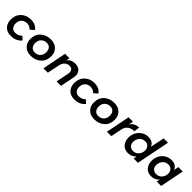

<svg xmlns="http://www.w3.org/2000/svg" viewBox="419 -2380 4023 4023"><g transform="rotate(45 2431.0 -368.0)"><path d="M278 5Q194.5 5 141 -28Q84.5 -63.5 58.8 -119Q33 -174.5 33 -239Q33 -375 119.5 -457Q206 -539 333 -539Q481 -539 549 -441L462 -366Q417 -425 328 -425Q288 -425 250.5 -407Q213 -389 188.5 -350Q164 -311 164 -248Q164 -188 197.5 -147.5Q231 -107 295 -107Q388 -107 445 -170L520 -103Q434 5 278 5Z M868.5 5Q783 5 726 -28.5Q666 -64.5 638.8 -120.5Q611.5 -176.5 611.5 -241Q611.5 -379 701.5 -459Q791.5 -539 922.5 -539Q981 -539 1025.5 -523.5Q1070 -508 1101 -480.8Q1132 -453.5 1151 -417.5Q1179.5 -361.5 1179.5 -294Q1179.5 -155 1089 -75Q998.5 5 868.5 5ZM878.5 -104Q908.5 -104 938.2 -114Q968 -124 992.2 -145.8Q1016.5 -167.5 1031.5 -201.8Q1046.5 -236 1046.5 -284Q1046.5 -343 1013.5 -385.5Q980.5 -428 912.5 -428Q844.5 -428 794 -381.5Q743.5 -335 743.5 -248Q743.5 -188 777.5 -146Q811.5 -104 878.5 -104Z M1761.5 0H1630.5L1689.5 -296Q1692.5 -312 1692.5 -327Q1692.5 -365 1669.5 -395Q1646.5 -425 1586.5 -425Q1536 -425 1493.2 -391Q1450.5 -357 1429.5 -283L1371.5 0H1241.5L1346.5 -535H1478.5L1463.5 -459Q1526.5 -542 1637.5 -542Q1735.5 -542 1783 -492.5Q1830.5 -443 1830.5 -370Q1830.5 -344 1824.5 -315Z M2159.5 5Q2076 5 2022.5 -28Q1966 -63.5 1940.2 -119Q1914.5 -174.5 1914.5 -239Q1914.5 -375 2001 -457Q2087.5 -539 2214.5 -539Q2362.5 -539 2430.5 -441L2343.5 -366Q2298.5 -425 2209.5 -425Q2169.5 -425 2132 -407Q2094.5 -389 2070 -350Q2045.5 -311 2045.5 -248Q2045.5 -188 2079 -147.5Q2112.5 -107 2176.5 -107Q2269.5 -107 2326.5 -170L2401.5 -103Q2315.5 5 2159.5 5Z M2750 5Q2664.5 5 2607.5 -28.5Q2547.5 -64.5 2520.2 -120.5Q2493 -176.5 2493 -241Q2493 -379 2583 -459Q2673 -539 2804 -539Q2862.5 -539 2907 -523.5Q2951.5 -508 2982.5 -480.8Q3013.5 -453.5 3032.5 -417.5Q3061 -361.5 3061 -294Q3061 -155 2970.5 -75Q2880 5 2750 5ZM2760 -104Q2790 -104 2819.8 -114Q2849.5 -124 2873.8 -145.8Q2898 -167.5 2913 -201.8Q2928 -236 2928 -284Q2928 -343 2895 -385.5Q2862 -428 2794 -428Q2726 -428 2675.5 -381.5Q2625 -335 2625 -248Q2625 -188 2659 -146Q2693 -104 2760 -104Z M3252 0H3122L3228 -535H3359L3340 -439Q3414 -538 3537 -540L3521 -414Q3431 -414 3377 -373Q3323 -332 3305 -263Z M3744.5 6Q3642.5 6 3584.5 -62.5Q3526.5 -131 3526.5 -233Q3526.5 -363 3609 -451.5Q3691.5 -540 3815.5 -540Q3950.5 -540 3996.5 -429L4060.5 -742H4189.5L4041.5 0H3912.5L3927.5 -73Q3852.5 6 3744.5 6ZM3791.5 -101Q3869.5 -101 3917.5 -156.5Q3965.5 -212 3965.5 -286Q3965.5 -345 3932 -385.5Q3898.5 -426 3833.5 -426Q3753.5 -426 3706 -369.5Q3658.5 -313 3658.5 -240Q3658.5 -172 3696.5 -136.5Q3734.5 -101 3791.5 -101Z M4430.5 6Q4328.5 6 4270.5 -62.5Q4212.5 -131 4212.5 -233Q4212.5 -363 4295 -451.5Q4377.5 -540 4501.5 -540Q4636.5 -540 4682.5 -429L4704.5 -535H4834.5L4727.5 0H4598.5L4613.5 -73Q4538.5 6 4430.5 6ZM4477.5 -101Q4555.5 -101 4603.5 -156.5Q4651.5 -212 4651.5 -286Q4651.5 -345 4618 -385.5Q4584.5 -426 4519.5 -426Q4439.5 -426 4392 -369.5Q4344.5 -313 4344.5 -240Q4344.5 -172 4382.5 -136.5Q4420.5 -101 4477.5 -101Z"/></g></svg>

Font: Argentum Sans Medium
Style: Italic
Weight: 500
Italic angle: -11°
Designer: Julieta Ulanovsky (font), Cristiano Sobral (main changes and remaster)
Foundry: Julieta Ulanovsky (font), Cristiano Sobral (main changes and remaster)
Version: Version 2.007;June 15, 2022;FontCreator 14.0.0.2814 64-bit; 